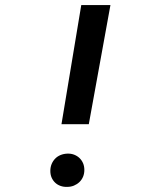

<svg xmlns="http://www.w3.org/2000/svg" viewBox="-20 -731 627 758"><path d="M330.6 -240.7H222.7L300.8 -710.9H416ZM178.7 -56.2Q178.7 -70.8 183.8 -83.3Q189 -95.7 197.8 -104.7Q206.5 -113.8 219 -118.9Q231.4 -124 246.1 -124.5Q260.3 -125 272.5 -120.4Q284.7 -115.7 293.7 -107.2Q302.7 -98.6 307.9 -86.7Q313 -74.7 313 -60.1Q313 -45.4 307.9 -33.2Q302.7 -21 293.5 -12.2Q284.2 -3.4 272 1.7Q259.8 6.8 245.1 6.8Q231 7.3 218.8 2.9Q206.5 -1.5 197.8 -9.8Q189 -18.1 183.8 -29.8Q178.7 -41.5 178.7 -56.2Z"/></svg>

Font: TypoPRO Roboto Mono
Style: Italic
Weight: 500
Designer: Google
Version: Version 2.000986; 2015; ttfautohint (v1.3)